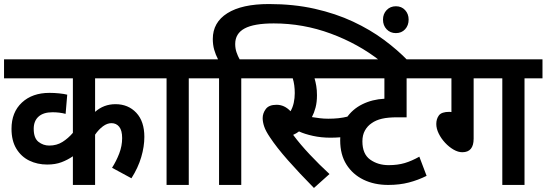

<svg xmlns="http://www.w3.org/2000/svg" viewBox="-20 -916 2707 951"><path d="M744 -528H451V-362Q494 -400 552 -400Q615 -400 655 -357.5Q695 -315 695 -238Q695 -190 679.5 -137.5Q664 -85 631 -33L535 -85Q556 -118 570.5 -155.5Q585 -193 585 -232Q585 -270 570.5 -288Q556 -306 532 -306Q511 -306 490 -290.5Q469 -275 451 -249V0H341V-142Q315 -124 284.5 -112.5Q254 -101 214 -101Q165 -101 125 -120.5Q85 -140 61 -179.5Q37 -219 37 -278Q37 -360 88.5 -408Q140 -456 225 -456Q249 -456 273.5 -453.5Q298 -451 313 -447L305 -352Q275 -360 240 -360Q195 -360 171 -338.5Q147 -317 147 -278Q147 -232 170.5 -213.5Q194 -195 224 -195Q261 -195 289.5 -213Q318 -231 341 -258V-528H0V-622H744Z M915 -528V0H805V-528H730V-622H1004V-528Z M1065 -528H990V-622H1060Q1048 -645 1041 -669.5Q1034 -694 1034 -723Q1034 -805 1106 -850.5Q1178 -896 1312 -896Q1435 -896 1539 -872.5Q1643 -849 1728.5 -809Q1814 -769 1882 -718.5Q1950 -668 2001 -615H1862Q1755 -699 1618.5 -749.5Q1482 -800 1336 -800Q1238 -800 1191.5 -775Q1145 -750 1145 -698Q1145 -676 1151.5 -657Q1158 -638 1167 -622H1264V-528H1175V0H1065ZM1877 -819Q1877 -847 1895 -866Q1913 -885 1941 -885Q1969 -885 1986.5 -866Q2004 -847 2004 -819Q2004 -790 1986.5 -771Q1969 -752 1941 -752Q1913 -752 1895 -771Q1877 -790 1877 -819Z M1606 -328Q1633 -328 1656.5 -330.5Q1680 -333 1704 -339L1713 -243Q1690 -238 1665.5 -236Q1641 -234 1617 -234Q1571 -234 1530 -243Q1489 -252 1461 -265Q1448 -255 1432 -248Q1467 -201 1514.5 -150.5Q1562 -100 1612 -54L1535 15Q1462 -59 1406 -122.5Q1350 -186 1317 -236Q1296 -267 1288.5 -289.5Q1281 -312 1281 -331Q1281 -355 1296.5 -376Q1312 -397 1350 -397Q1389 -397 1419 -365Q1430 -384 1435 -407Q1440 -430 1440 -455Q1440 -475 1437.5 -493.5Q1435 -512 1430 -528H1250V-622H1678V-528H1538Q1543 -511 1546.5 -490.5Q1550 -470 1550 -444Q1550 -410 1543 -383.5Q1536 -357 1525 -336Q1544 -333 1564 -330.5Q1584 -328 1606 -328Z M2123 -528H1994V-335H1948Q1902 -335 1872 -328Q1842 -321 1821 -306Q1800 -292 1787.5 -269.5Q1775 -247 1775 -216Q1775 -153 1813.5 -125.5Q1852 -98 1905 -98Q1950 -98 1985 -108.5Q2020 -119 2057 -140L2093 -45Q2051 -24 2005 -12Q1959 0 1903 0Q1834 0 1780.5 -26Q1727 -52 1696 -101Q1665 -150 1665 -221Q1665 -285 1695 -330Q1725 -375 1774.5 -399.5Q1824 -424 1884 -427V-528H1629V-622H2123Z M2326 -528V-229Q2326 -162 2270 -162Q2249 -162 2226.5 -175Q2204 -188 2184.5 -209Q2165 -230 2153 -254.5Q2141 -279 2141 -302Q2141 -327 2154 -344.5Q2167 -362 2206 -362L2216 -361V-528H2109V-622H2667V-528H2578V0H2468V-528Z"/></svg>

Font: Noto Sans SemiCondensed SemiBold
Style: Regular
Weight: 600
Width: 4
Designer: Monotype Design Team
Foundry: Monotype Imaging Inc.
Version: Version 2.013; ttfautohint (v1.8.4.7-5d5b)